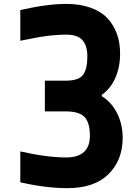

<svg xmlns="http://www.w3.org/2000/svg" viewBox="-20 -947 707 977"><path d="M316.4 -927.1Q386.7 -927.1 440.1 -908.2Q493.5 -889.3 526 -854.8Q558.6 -820.3 574.9 -774.7Q591.1 -729.2 591.1 -673.2Q591.1 -606.1 567.1 -551.1Q543 -496.1 498 -464.2V-457.7Q547.5 -427.1 575.8 -370.8Q604.2 -314.5 604.2 -245.4V-243.5Q603.5 -131.5 531.9 -60.5Q460.3 10.4 322.9 10.4Q212.9 10.4 83.3 -19.5V-176.4Q220.1 -145.8 316.4 -145.8Q437.5 -145.8 437.5 -256.5Q437.5 -322.3 410.5 -351.2Q383.5 -380.2 313.8 -380.2H208.3V-536.5H314.5Q380.2 -536.5 402.3 -565.8Q424.5 -595.1 424.5 -660.2Q424.5 -712.9 400.1 -741.9Q375.7 -770.8 316.4 -770.8Q302.7 -770.8 289.4 -770.2Q276 -769.5 260.7 -768.2Q245.4 -766.9 234.7 -766Q224 -765 207 -762.4Q190.1 -759.8 182 -758.5Q173.8 -757.2 155.3 -753.6Q136.7 -750 131.5 -749Q126.3 -748 106.1 -744.1Q85.9 -740.2 83.3 -739.6V-895.8Q220.1 -927.1 316.4 -927.1Z"/></svg>

Font: Monoid
Style: Bold
Weight: 700
Width: 4
Designer: Andreas Larsen (@larsenwork)
Version: Version 0.61